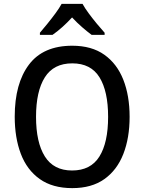

<svg xmlns="http://www.w3.org/2000/svg" viewBox="-20 -961 744 991"><path d="M649 -358Q649 -249 616.5 -166Q584 -83 518.5 -36.5Q453 10 353 10Q251 10 185 -37Q119 -84 87.5 -167Q56 -250 56 -359Q56 -530 129.5 -627.5Q203 -725 353 -725Q453 -725 518.5 -678.5Q584 -632 616.5 -549.5Q649 -467 649 -358ZM166 -358Q166 -226 211.5 -153.5Q257 -81 352 -81Q448 -81 493 -153Q538 -225 538 -358Q538 -490 493.5 -562Q449 -634 353 -634Q257 -634 211.5 -562Q166 -490 166 -358ZM406 -941Q418 -919 438 -892Q458 -865 479.5 -839Q501 -813 520 -792V-781H453Q430 -798 403.5 -821Q377 -844 352 -871Q300 -815 251 -781H186V-792Q204 -813 225.5 -839.5Q247 -866 266.5 -892.5Q286 -919 298 -941Z"/></svg>

Font: Noto Sans Tamil SemiCondensed Medium
Style: Regular
Weight: 500
Width: 4
Designer: Jelle Bosma - Monotype Design Team
Foundry: Monotype Imaging Inc.
Version: Version 2.004; ttfautohint (v1.8.4.7-5d5b)